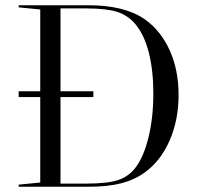

<svg xmlns="http://www.w3.org/2000/svg" viewBox="-20 -710 755 730"><path d="M659 -349Q659 -254 625 -176Q591 -98 530 -54Q491 -26 440.5 -13Q390 0 317 0H51V-8L133 -16V-341H51V-363H133V-674L51 -682V-690H317Q453 -690 530 -637Q591 -594 625 -519Q659 -444 659 -349ZM563 -354Q563 -443 545.5 -511Q528 -579 494 -619Q466 -652 425 -665Q384 -678 308 -678H210V-363H335V-341H210V-12H308Q388 -12 428 -25Q468 -38 494 -71Q526 -112 544.5 -187.5Q563 -263 563 -354Z"/></svg>

Font: Libre Caslon Display
Style: Regular
Weight: 400
Designer: Pablo Impallari, Rodrigo Fuenzalida
Foundry: Pablo Impallari, Rodrigo Fuenzalida
Version: Version 1.100; ttfautohint (v1.6) -l 8 -r 50 -G 200 -x 14 -D